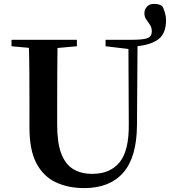

<svg xmlns="http://www.w3.org/2000/svg" viewBox="-20 -945 871 984"><path d="M412 19Q329 19 265.5 -11Q202 -41 166.5 -108.5Q131 -176 131 -290V-401Q131 -485 130.5 -570.5Q130 -656 127 -741H275Q274 -656 273.5 -571.5Q273 -487 273 -401V-305Q273 -213 294 -158Q315 -103 355 -78.5Q395 -54 453 -54Q545 -54 593.5 -114Q642 -174 640 -312L638 -741H685L682 -304Q681 -139 611.5 -60Q542 19 412 19ZM652 -706V-741Q716 -741 737 -750Q758 -759 758 -784Q758 -804 748.5 -818Q739 -832 729.5 -845.5Q720 -859 720 -878Q720 -896 733 -910.5Q746 -925 768 -925Q782 -925 792.5 -922.5Q803 -920 812 -913Q820 -899 825.5 -879.5Q831 -860 831 -841Q831 -767 783.5 -738Q736 -709 652 -706ZM39 -708V-741H374V-708L219 -694H192ZM521 -708V-741H672V-693H646Z"/></svg>

Font: Noto Serif TC
Style: Bold
Weight: 700
Designer: Ryoko NISHIZUKA 西塚涼子 (kana & ideographs); Frank Grießhammer (Latin, Greek & Cyrillic); Wenlong ZHANG 张文龙 (bopomofo); San
Foundry: Adobe
Version: Version 2.002-H1;hotconv 1.1.0;makeotfexe 2.6.0